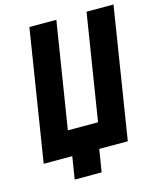

<svg xmlns="http://www.w3.org/2000/svg" viewBox="-125 -818 856 1032"><g transform="rotate(-15 303.0 -302.5)"><path d="M161 125 181 0H22L138 -730H288L194 -140H362L456 -730H606L490 0H331L311 125Z"/></g></svg>

Font: JetBrains Mono ExtraBold
Style: Italic
Weight: 800
Italic angle: -9°
Monospace: yes
Designer: Philipp Nurullin, Konstantin Bulenkov
Foundry: JetBrains
Version: Version 2.305; ttfautohint (v1.8.4.7-5d5b)